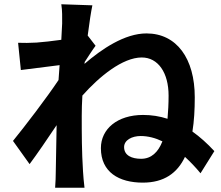

<svg xmlns="http://www.w3.org/2000/svg" viewBox="-20 -831 1040 902"><path d="M272 -721 268 -644C225 -638 181 -633 152 -631C117 -629 94 -629 65 -630L78 -502L260 -525L255 -455C199 -371 98 -239 41 -169L119 -60C154 -107 204 -180 246 -243L242 -23C242 -7 241 29 239 51H377C374 28 371 -8 370 -26C364 -120 364 -204 364 -286C364 -316 365 -348 367 -382C447 -472 556 -561 646 -561C723 -561 772 -489 772 -382C772 -343 770 -307 767 -273C730 -285 692 -291 652 -291C531 -291 454 -225 454 -135C454 -22 539 27 651 27C751 27 813 -18 849 -94C874 -71 899 -45 922 -17L987 -121C953 -158 919 -188 884 -213C892 -262 895 -316 895 -374C895 -556 810 -674 668 -674C566 -674 458 -601 377 -531L378 -540C395 -566 416 -599 429 -616L392 -664C400 -727 408 -778 414 -806L268 -811C273 -780 272 -750 272 -721ZM743 -167C723 -116 691 -85 643 -85C600 -85 563 -100 563 -140C563 -173 600 -192 641 -192C675 -192 710 -183 743 -167Z"/></svg>

Font: Noto Sans Mono CJK SC
Style: Bold
Weight: 700
Designer: Ryoko NISHIZUKA 西塚涼子 (kana, bopomofo & ideographs); Paul D. Hunt (Latin, Greek & Cyrillic); Sandoll Communications 산돌커뮤니
Foundry: Adobe
Version: Version 2.004;hotconv 1.0.118;makeotfexe 2.5.65603